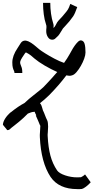

<svg xmlns="http://www.w3.org/2000/svg" viewBox="-36 -849 646 1325"><path d="M552 356 590 409Q575 426 557 439.5Q539 453 529 455Q522 456 515.5 456Q509 456 497 456Q370 456 313 372Q247 272 239 97Q238 84 240 62Q242 40 242 25Q242 20 243 18H241Q234 2 227 -16Q220 -34 211 -52H215Q212 -57 208.5 -64.5Q205 -72 203 -78Q201 -77 198 -77Q189 -77 178 -73.5Q167 -70 156 -65Q141 -50 127 -36.5Q113 -23 98 -11Q75 8 62.5 17.5Q50 27 44 32Q34 42 28.5 45.5Q23 49 15 49H14L-16 12Q-15 -8 0 -31.5Q15 -55 39 -75H40Q89 -115 133 -138Q141 -145 149 -152.5Q157 -160 165 -167H167V-168H166Q197 -194 221.5 -212.5Q246 -231 265 -249Q319 -305 359 -352Q316 -371 272.5 -396.5Q229 -422 202 -445Q190 -456 177.5 -466Q165 -476 146 -486Q144 -487 142 -487Q137 -483 131 -473Q115 -450 109 -438Q103 -426 103 -418Q103 -409 107 -400.5Q111 -392 114.5 -380Q118 -368 118 -345H64Q64 -354 60 -361.5Q56 -369 52.5 -382Q49 -395 49 -418Q49 -464 85 -517Q96 -534 107 -551.5Q118 -569 139 -569Q144 -569 159 -564Q179 -555 197.5 -540Q216 -525 237 -507Q247 -499 275.5 -481Q304 -463 340 -444Q376 -425 406 -415Q428 -445 445 -476Q450 -484 458.5 -500Q467 -516 478.5 -532.5Q490 -549 502 -560.5Q514 -572 525 -570Q542 -567 548 -546Q554 -525 554 -487Q554 -469 545 -444Q536 -419 522 -394.5Q508 -370 492.5 -352Q477 -334 464 -330Q453 -326 446 -326Q437 -326 422 -329Q371 -261 303 -192Q287 -176 271 -162.5Q255 -149 240 -137Q242 -134 245 -130Q248 -127 251.5 -116.5Q255 -106 257.5 -97Q260 -88 260 -88Q268 -72 274.5 -54Q281 -36 290 -18Q293 -12 294.5 0Q296 12 296 25Q296 44 294 63.5Q292 83 293 90Q297 169 312 225Q327 281 358 327Q372 347 413 361Q454 375 497 375Q519 375 523 374Q528 372 537 366Q546 360 549 356ZM143 -489Q143 -489 143 -489Q143 -489 143 -489ZM517 -490Q517 -490 518 -490ZM261 -829H311Q311 -792 316 -755.5Q321 -719 331 -688Q334 -680 334 -672Q334 -664 333 -656Q341 -662 347 -673.5Q353 -685 358 -694Q365 -705 379 -719Q393 -733 404 -747Q425 -771 433 -784Q441 -797 449 -822L497 -800Q481 -754 469 -736.5Q457 -719 443 -702Q424 -680 414.5 -670Q405 -660 398 -652Q396 -649 389 -637Q382 -625 373.5 -612.5Q365 -600 358 -595Q356 -594 347 -584.5Q338 -575 324 -575Q306 -575 294.5 -593Q283 -611 283 -633Q283 -653 283 -652.5Q283 -652 284 -635Q283 -647 284.5 -659Q286 -671 281 -683Q271 -712 266 -750.5Q261 -789 261 -829Z"/></svg>

Font: Syne
Style: Italic
Weight: 400
Italic angle: -9°
Designer: Lucas Descroix
Foundry: Bonjour Monde
Version: Version 2.000; ttfautohint (v1.8.3)